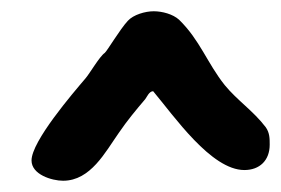

<svg xmlns="http://www.w3.org/2000/svg" viewBox="-20 -855 499 341"><path d="M92 -534C141 -534 167 -585 191 -619C206 -641 221 -659 238 -679C241 -683 245 -693 252 -693C289 -649 355 -553 414 -553C441 -553 459 -570 459 -598C459 -609 459 -619 452 -629C430 -658 401 -677 379 -704C348 -743 335 -784 298 -820C287 -830 268 -835 253 -835C238 -835 217 -829 207 -818C193 -803 170 -764 166 -761C157 -755 139 -724 132 -716C109 -689 36 -604 36 -570C36 -545 72 -534 92 -534Z"/></svg>

Font: ChillLongCangKaiShu ExtraBold
Style: Regular
Weight: 800
Version: Version 3.500;Glyphs 3.1.1 (3135)